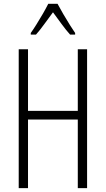

<svg xmlns="http://www.w3.org/2000/svg" viewBox="-20 -967 543 987"><path d="M427.7 0H379.9V-352.5H124V0H76.2V-713.9H124V-397H379.9V-713.9H427.7ZM275.9 -947.3Q288.1 -924.3 305.4 -894.5Q322.8 -864.7 339.6 -838.1Q356.4 -811.5 366.2 -797.4V-789.1H340.3Q319.3 -812.5 296.4 -843.8Q273.4 -875 252.4 -903.8Q231.9 -876.5 208.3 -843.8Q184.6 -811 165 -789.1H138.2V-797.4Q151.4 -815.9 168.2 -842.8Q185.1 -869.6 201.2 -897.7Q217.3 -925.8 228 -947.3Z"/></svg>

Font: Open Sans Condensed Light
Style: Regular
Weight: 300
Width: 3
Designer: Monotype Design Team
Foundry: Monotype Imaging Inc.
Version: Version 3.003; ttfautohint (v1.8.4)